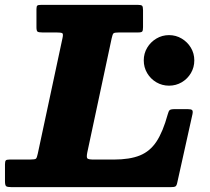

<svg xmlns="http://www.w3.org/2000/svg" viewBox="-68 -770 866 790"><path d="M-47.5 -24.5Q-47.5 -7 -42.2 -3.5Q-37 0 -20 0H634Q648.5 0 653.5 -2.8Q658.5 -5.5 661 -17L724 -300.5Q726.5 -313 722.5 -317Q718.5 -321 704 -321H652Q634.5 -321 630 -316.8Q625.5 -312.5 622 -299Q602.5 -228 576 -187.8Q549.5 -147.5 507.8 -130.5Q466 -113.5 400.5 -113.5H317.5Q294.5 -113.5 291 -118.8Q287.5 -124 291 -142L391.5 -612.5Q395 -629 399 -632.8Q403 -636.5 423 -636.5H501Q514.5 -636.5 517.5 -640.8Q520.5 -645 520.5 -658.5V-728Q520.5 -742.5 516.8 -746.2Q513 -750 499 -750H102Q89.5 -750 85.8 -747.2Q82 -744.5 82 -732.5V-658Q82 -643 86.5 -639.8Q91 -636.5 106 -636.5H163.5Q184 -636.5 188.5 -633.2Q193 -630 189 -612.5L87.5 -138Q84 -121 80 -117.2Q76 -113.5 54.5 -113.5H-29Q-41 -113.5 -44.2 -109.8Q-47.5 -106 -47.5 -93.5ZM523.5 -521.5Q523.5 -493 537.5 -469.2Q551.5 -445.5 575.2 -431.5Q599 -417.5 627.5 -417.5Q656 -417.5 679.8 -431.5Q703.5 -445.5 717.5 -469.2Q731.5 -493 731.5 -521.5Q731.5 -550 717.5 -573.5Q703.5 -597 679.8 -611.2Q656 -625.5 627.5 -625.5Q599 -625.5 575.2 -611.2Q551.5 -597 537.5 -573.5Q523.5 -550 523.5 -521.5Z"/></svg>

Font: Besley ExtraBold
Style: Italic
Weight: 800
Italic angle: -13°
Designer: Owen Earl
Foundry: indestructible type*
Version: Version 2.001